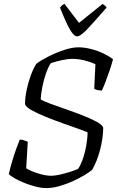

<svg xmlns="http://www.w3.org/2000/svg" viewBox="-20 -962 603 982"><path d="M216 0Q188 0 150 -11Q112 -22 77.5 -38.5Q43 -55 25 -71Q32 -103 42 -136.5Q52 -170 62.5 -199.5Q73 -229 81 -248Q93 -248 104 -244Q115 -240 122 -237L114 -101Q137 -87 175 -75Q213 -63 242 -63Q260 -63 286.5 -69Q313 -75 338.5 -83Q364 -91 379 -98Q390 -113 399.5 -137.5Q409 -162 415.5 -190Q422 -218 425 -243.5Q428 -269 428 -285Q415 -291 380 -303.5Q345 -316 301 -331.5Q257 -347 214 -364.5Q171 -382 141.5 -398.5Q112 -415 108 -429Q108 -461 116 -500.5Q124 -540 137.5 -576.5Q151 -613 166 -636Q190 -654 228.5 -673.5Q267 -693 308 -706.5Q349 -720 380 -720Q413 -720 447 -711Q481 -702 510 -688Q539 -674 558 -659Q551 -632 540.5 -601Q530 -570 519.5 -543Q509 -516 501 -499Q487 -499 476.5 -502Q466 -505 462 -508L468 -634Q443 -645 412.5 -653Q382 -661 346 -661Q327 -661 295 -654Q263 -647 240 -639Q226 -618 215 -586Q204 -554 197 -519.5Q190 -485 188 -454Q203 -444 239 -431Q275 -418 319.5 -402.5Q364 -387 406 -370.5Q448 -354 476.5 -338Q505 -322 508 -308Q507 -253 492 -196Q477 -139 452 -94Q438 -82 411.5 -66Q385 -50 352 -35Q319 -20 283.5 -10Q248 0 216 0ZM374 -776Q358 -776 337.5 -811.5Q317 -847 287 -923Q290 -927 295 -932.5Q300 -938 310 -942L384 -845L505 -942Q512 -937 518 -932Q524 -927 525 -923Q458 -846 424.5 -811Q391 -776 374 -776Z"/></svg>

Font: Texturina 72pt 72pt Light
Style: Italic
Weight: 300
Italic angle: -11°
Designer: Guillermo Torres Carreño
Foundry: Omnibus-Type
Version: Version 1.002; ttfautohint (v1.8.3)